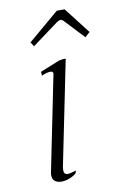

<svg xmlns="http://www.w3.org/2000/svg" viewBox="-80 -716 483 772"><g transform="rotate(-10 161.5 -330.0)"><path d="M82 -563 208 -670H240L323 -563L303 -545L229 -624Q222 -631 217 -631Q210 -631 200 -624L93 -545ZM71 -22Q71 -29 72 -33L150 -418L151 -424Q151 -433 139 -433Q133 -433 122.5 -430Q112 -427 104 -423L103 -439L182 -471L199 -474H210L123 -46Q122 -41 122 -34Q122 -16 138 -16Q148 -16 172 -24L169 -13Q156 -2 139.5 4Q123 10 108 10Q91 10 81 2Q71 -6 71 -22Z"/></g></svg>

Font: Taviraj ExtraLight
Style: Italic
Weight: 275
Italic angle: -12°
Designer: Katatrad Team
Foundry: CadsonDemak
Version: Version 1.001